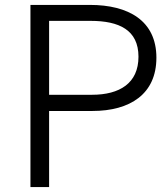

<svg xmlns="http://www.w3.org/2000/svg" viewBox="-20 -762 683 782"><path d="M180 0V-310H356C510 -310 617 -379 617 -527C617 -678 503 -742 346 -742H104V0ZM180 -677H349C465 -677 544 -640 544 -531C544 -423 467 -376 355 -376H180Z"/></svg>

Font: Cheyenne Sans Light
Style: Regular
Weight: 300
Designer: The Public Sans project authors (U.S. Web Design System), Libre Franklin designed by Pablo Impallari and Rodrigo Fuenzal
Foundry: The Cheyenne Sans Project Authors
Version: Version 2.007